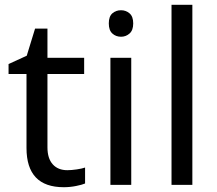

<svg xmlns="http://www.w3.org/2000/svg" viewBox="-20 -780 916 810"><path d="M264.2 -62Q281.2 -62 304.2 -65.4Q327.1 -68.8 338.9 -73.2V-5.9Q326.7 -0.5 301 4.6Q275.4 9.8 249 9.8Q91.8 9.8 91.8 -155.8V-467.8H16.1V-509.8L92.8 -544.9L127.9 -659.2H180.2V-536.1H335V-467.8H180.2V-158.2Q180.2 -111.8 202.4 -86.9Q224.6 -62 264.2 -62Z M533.7 0H445.8V-536.1H533.7ZM439 -681.2Q439 -710.4 453.9 -723.6Q468.8 -736.8 490.7 -736.8Q511.2 -736.8 526.6 -723.6Q542 -710.4 542 -681.2Q542 -652.3 526.6 -638.7Q511.2 -625 490.7 -625Q468.8 -625 453.9 -638.7Q439 -652.3 439 -681.2Z M791.5 0H703.6V-759.8H791.5Z"/></svg>

Font: Noto Sans Malayalam
Style: Regular
Weight: 400
Designer: Monotype Design team
Foundry: Monotype Imaging Inc.
Version: Version 1.02